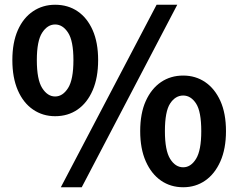

<svg xmlns="http://www.w3.org/2000/svg" viewBox="-20 -774 1003 808"><path d="M212 -285Q160 -285 119 -313Q78 -341 55 -394Q32 -447 32 -521Q32 -595 55 -647Q78 -699 119 -726.5Q160 -754 212 -754Q266 -754 306.5 -726.5Q347 -699 370 -647Q393 -595 393 -521Q393 -447 370 -394Q347 -341 306.5 -313Q266 -285 212 -285ZM212 -368Q244 -368 266.5 -403.5Q289 -439 289 -521Q289 -602 266.5 -636.5Q244 -671 212 -671Q180 -671 157.5 -636.5Q135 -602 135 -521Q135 -439 157.5 -403.5Q180 -368 212 -368ZM236 14 639 -754H726L324 14ZM751 14Q698 14 657.5 -14Q617 -42 593.5 -95Q570 -148 570 -222Q570 -297 593.5 -349Q617 -401 657.5 -428.5Q698 -456 751 -456Q803 -456 843.5 -428.5Q884 -401 907.5 -349Q931 -297 931 -222Q931 -148 907.5 -95Q884 -42 843.5 -14Q803 14 751 14ZM751 -70Q783 -70 805 -105.5Q827 -141 827 -222Q827 -305 805 -338.5Q783 -372 751 -372Q718 -372 696 -338.5Q674 -305 674 -222Q674 -141 696 -105.5Q718 -70 751 -70Z"/></svg>

Font: Noto Sans TC Thin
Style: Bold
Weight: 700
Version: Version 2.004-H2;hotconv 1.0.118;makeotfexe 2.5.65603